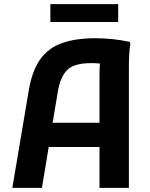

<svg xmlns="http://www.w3.org/2000/svg" viewBox="-20 -914 732 934"><path d="M40 0 120 -475Q136 -569 175 -624.5Q214 -680 280.5 -704Q347 -728 445 -728Q485 -728 528.5 -723.5Q572 -719 612 -710L614 -698Q610 -679 608.5 -649Q607 -619 607 -588.5Q607 -558 607 -538V0H464V-199H217L184 0ZM262 -472 236 -317H464V-550Q464 -565 464.5 -578.5Q465 -592 466 -605Q457 -606 445.5 -606.5Q434 -607 424 -607Q341 -607 307.5 -574Q274 -541 262 -472ZM225 -894H555V-807H225Z"/></svg>

Font: Kufam SemiBold
Style: Regular
Weight: 600
Designer: Wael Morcos, Artur Schmal
Foundry: Original Type
Version: Version 1.300; ttfautohint (v1.8.3)